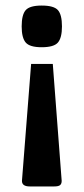

<svg xmlns="http://www.w3.org/2000/svg" viewBox="-20 -535 301 691"><path d="M130 -365Q87 -365 72.5 -382Q58 -399 58 -440Q58 -482 72.5 -498.5Q87 -515 130 -515Q174 -515 188.5 -498.5Q203 -482 203 -440Q203 -399 188.5 -382Q174 -365 130 -365ZM202 116Q202 126 196.5 131Q191 136 175 136H87Q59 136 59 116L92 -305H170Z"/></svg>

Font: Changa Medium
Style: Regular
Weight: 500
Designer: Eduardo Rodriguez Tunni
Foundry: Eduardo Rodriguez Tunni
Version: Version 2.002; ttfautohint (v1.5) -l 8 -r 50 -G 150 -x 14 -H